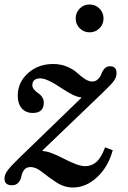

<svg xmlns="http://www.w3.org/2000/svg" viewBox="-29 -825 568 855"><path d="M424 -408Q468 -450 479 -466Q490 -482 490 -499Q490 -530 461 -530Q446 -530 436.5 -519.5Q427 -509 422.5 -496Q418 -483 407.5 -472.5Q397 -462 382 -462Q366 -462 348 -474Q330 -486 314 -501Q298 -516 270 -528Q242 -540 208 -540Q141 -540 95.5 -499Q50 -458 50 -399Q50 -363 68 -342.5Q86 -322 117 -322Q166 -322 166 -368Q166 -393 140.5 -410.5Q115 -428 115 -445Q115 -476 151 -476Q180 -476 242.5 -434Q305 -392 331 -392L333 -389L57 -122Q20 -86 5.5 -67Q-9 -48 -9 -30Q-9 0 24 0Q43 0 53.5 -12.5Q64 -25 66.5 -40.5Q69 -56 78.5 -68.5Q88 -81 107 -81Q131 -81 159 -58.5Q187 -36 222 -13Q257 10 296 10Q354 10 403.5 -36Q453 -82 473 -156L439 -169Q422 -123 400.5 -104Q379 -85 350 -85Q319 -85 255 -118.5Q191 -152 162 -152L160 -155ZM326 -699Q308 -717 308 -743Q308 -769 326 -787Q344 -805 370 -805Q396 -805 414 -787Q432 -769 432 -743Q432 -717 414 -699Q396 -681 370 -681Q344 -681 326 -699Z"/></svg>

Font: Libre Baskerville
Style: Italic
Weight: 400
Italic angle: -15°
Designer: Pablo Impallari, Rodrigo Fuenzalida
Foundry: Pablo Impallari, Rodrigo Fuenzalida
Version: Version 1.051;Glyphs 3.2.3 (3260)